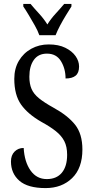

<svg xmlns="http://www.w3.org/2000/svg" viewBox="-20 -951 475 981"><path d="M213 10Q122 10 79 -27.5Q36 -65 36 -126Q36 -158 54.5 -176.5Q73 -195 101 -195Q105 -124 136 -80Q167 -36 219 -36Q269 -36 296 -68.5Q323 -101 323 -160Q323 -202 308.5 -230Q294 -258 265 -281Q236 -304 192 -328Q122 -368 87.5 -417Q53 -466 53 -548Q53 -601 76.5 -640.5Q100 -680 140 -702Q180 -724 229 -724Q279 -724 313.5 -707Q348 -690 366 -664.5Q384 -639 384 -611Q384 -579 366.5 -564.5Q349 -550 315 -550Q315 -600 291.5 -638.5Q268 -677 220 -677Q176 -677 153 -645Q130 -613 130 -559Q130 -523 141 -497Q152 -471 179 -449Q206 -427 253 -401Q326 -361 363.5 -314Q401 -267 401 -187Q401 -92 348.5 -41Q296 10 213 10ZM181 -771Q173 -794 158 -820.5Q143 -847 127.5 -873Q112 -899 99 -918V-931H136Q157 -906 180.5 -880.5Q204 -855 222 -826Q240 -855 263.5 -880.5Q287 -906 308 -931H345V-918Q333 -899 317 -873Q301 -847 287 -820.5Q273 -794 264 -771Z"/></svg>

Font: Noto Serif Tamil ExtraCondensed
Style: Regular
Weight: 400
Width: 2
Designer: Indian Type Foundry, Tom Grace, and the Monotype Design Team
Foundry: Monotype Imaging Inc.
Version: Version 2.004; ttfautohint (v1.8.4.7-5d5b)